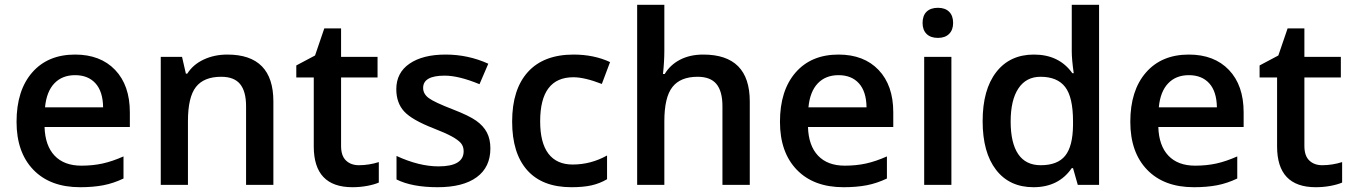

<svg xmlns="http://www.w3.org/2000/svg" viewBox="-20 -780 5708 810"><path d="M317.9 9.8Q191.9 9.8 120.8 -63.7Q49.8 -137.2 49.8 -266.1Q49.8 -398.4 115.7 -474.1Q181.6 -549.8 296.9 -549.8Q403.8 -549.8 465.8 -484.9Q527.8 -419.9 527.8 -306.2V-244.1H168Q170.4 -165.5 210.4 -123.3Q250.5 -81.1 323.2 -81.1Q371.1 -81.1 412.4 -90.1Q453.6 -99.1 501 -120.1V-26.9Q459 -6.8 416 1.5Q373 9.8 317.9 9.8ZM296.9 -462.9Q242.2 -462.9 209.2 -428.2Q176.3 -393.6 169.9 -327.1H415Q414.1 -394 382.8 -428.5Q351.6 -462.9 296.9 -462.9Z M1133.3 0H1018.1V-332Q1018.1 -394.5 992.9 -425.3Q967.8 -456.1 913.1 -456.1Q840.3 -456.1 806.6 -413.1Q772.9 -370.1 772.9 -269V0H658.2V-540H748L764.2 -469.2H770Q794.4 -507.8 839.4 -528.8Q884.3 -549.8 939 -549.8Q1133.3 -549.8 1133.3 -352.1Z M1494.1 -83Q1536.1 -83 1578.1 -96.2V-9.8Q1559.1 -1.5 1529.1 4.2Q1499 9.8 1466.8 9.8Q1303.7 9.8 1303.7 -162.1V-453.1H1230V-503.9L1309.1 -545.9L1348.1 -660.2H1418.9V-540H1572.8V-453.1H1418.9V-164.1Q1418.9 -122.6 1439.7 -102.8Q1460.4 -83 1494.1 -83Z M2048.8 -153.8Q2048.8 -74.7 1991.2 -32.5Q1933.6 9.8 1826.2 9.8Q1718.3 9.8 1652.8 -22.9V-122.1Q1748 -78.1 1830.1 -78.1Q1936 -78.1 1936 -142.1Q1936 -162.6 1924.3 -176.3Q1912.6 -189.9 1885.7 -204.6Q1858.9 -219.2 1811 -237.8Q1717.8 -273.9 1684.8 -310.1Q1651.9 -346.2 1651.9 -403.8Q1651.9 -473.1 1707.8 -511.5Q1763.7 -549.8 1859.9 -549.8Q1955.1 -549.8 2040 -511.2L2002.9 -424.8Q1915.5 -460.9 1856 -460.9Q1765.1 -460.9 1765.1 -409.2Q1765.1 -383.8 1788.8 -366.2Q1812.5 -348.6 1892.1 -317.9Q1959 -292 1989.3 -270.5Q2019.5 -249 2034.2 -220.9Q2048.8 -192.9 2048.8 -153.8Z M2390.6 9.8Q2268.1 9.8 2204.3 -61.8Q2140.6 -133.3 2140.6 -267.1Q2140.6 -403.3 2207.3 -476.6Q2273.9 -549.8 2399.9 -549.8Q2485.4 -549.8 2553.7 -518.1L2519 -425.8Q2446.3 -454.1 2398.9 -454.1Q2258.8 -454.1 2258.8 -268.1Q2258.8 -177.2 2293.7 -131.6Q2328.6 -85.9 2396 -85.9Q2472.7 -85.9 2541 -124V-23.9Q2510.3 -5.9 2475.3 2Q2440.4 9.8 2390.6 9.8Z M3143.1 0H3027.8V-332Q3027.8 -394.5 3002.7 -425.3Q2977.5 -456.1 2922.9 -456.1Q2850.6 -456.1 2816.7 -412.8Q2782.7 -369.6 2782.7 -268.1V0H2668V-759.8H2782.7V-566.9Q2782.7 -520.5 2776.9 -467.8H2784.2Q2807.6 -506.8 2849.4 -528.3Q2891.1 -549.8 2946.8 -549.8Q3143.1 -549.8 3143.1 -352.1Z M3538.6 9.8Q3412.6 9.8 3341.6 -63.7Q3270.5 -137.2 3270.5 -266.1Q3270.5 -398.4 3336.4 -474.1Q3402.3 -549.8 3517.6 -549.8Q3624.5 -549.8 3686.5 -484.9Q3748.5 -419.9 3748.5 -306.2V-244.1H3388.7Q3391.1 -165.5 3431.2 -123.3Q3471.2 -81.1 3543.9 -81.1Q3591.8 -81.1 3633.1 -90.1Q3674.3 -99.1 3721.7 -120.1V-26.9Q3679.7 -6.8 3636.7 1.5Q3593.8 9.8 3538.6 9.8ZM3517.6 -462.9Q3462.9 -462.9 3429.9 -428.2Q3397 -393.6 3390.6 -327.1H3635.7Q3634.8 -394 3603.5 -428.5Q3572.3 -462.9 3517.6 -462.9Z M3993.7 0H3878.9V-540H3993.7ZM3872.1 -683.1Q3872.1 -713.9 3888.9 -730.5Q3905.8 -747.1 3937 -747.1Q3967.3 -747.1 3984.1 -730.5Q4001 -713.9 4001 -683.1Q4001 -653.8 3984.1 -637Q3967.3 -620.1 3937 -620.1Q3905.8 -620.1 3888.9 -637Q3872.1 -653.8 3872.1 -683.1Z M4339.8 9.8Q4238.8 9.8 4182.1 -63.5Q4125.5 -136.7 4125.5 -269Q4125.5 -401.9 4182.9 -475.8Q4240.2 -549.8 4341.8 -549.8Q4448.2 -549.8 4503.9 -471.2H4509.8Q4501.5 -529.3 4501.5 -563V-759.8H4616.7V0H4526.9L4506.8 -70.8H4501.5Q4446.3 9.8 4339.8 9.8ZM4370.6 -83Q4441.4 -83 4473.6 -122.8Q4505.9 -162.6 4506.8 -252V-268.1Q4506.8 -370.1 4473.6 -413.1Q4440.4 -456.1 4369.6 -456.1Q4309.1 -456.1 4276.4 -407Q4243.7 -357.9 4243.7 -267.1Q4243.7 -177.2 4275.4 -130.1Q4307.1 -83 4370.6 -83Z M5016.6 9.8Q4890.6 9.8 4819.6 -63.7Q4748.5 -137.2 4748.5 -266.1Q4748.5 -398.4 4814.5 -474.1Q4880.4 -549.8 4995.6 -549.8Q5102.5 -549.8 5164.6 -484.9Q5226.6 -419.9 5226.6 -306.2V-244.1H4866.7Q4869.1 -165.5 4909.2 -123.3Q4949.2 -81.1 5022 -81.1Q5069.8 -81.1 5111.1 -90.1Q5152.3 -99.1 5199.7 -120.1V-26.9Q5157.7 -6.8 5114.7 1.5Q5071.8 9.8 5016.6 9.8ZM4995.6 -462.9Q4940.9 -462.9 4908 -428.2Q4875 -393.6 4868.7 -327.1H5113.8Q5112.8 -394 5081.5 -428.5Q5050.3 -462.9 4995.6 -462.9Z M5558.1 -83Q5600.1 -83 5642.1 -96.2V-9.8Q5623 -1.5 5593 4.2Q5563 9.8 5530.8 9.8Q5367.7 9.8 5367.7 -162.1V-453.1H5293.9V-503.9L5373 -545.9L5412.1 -660.2H5482.9V-540H5636.7V-453.1H5482.9V-164.1Q5482.9 -122.6 5503.7 -102.8Q5524.4 -83 5558.1 -83Z"/></svg>

Font: f0_58770          
Style: Regular
Weight: 600
Foundry: Ascender Corporation
Version: Version 1.10